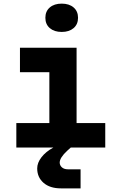

<svg xmlns="http://www.w3.org/2000/svg" viewBox="-20 -813 640 1058"><path d="M320 -637Q279 -637 254.5 -658Q230 -679 230 -715Q230 -751 254.5 -772Q279 -793 320 -793Q361 -793 385.5 -772Q410 -751 410 -715Q410 -679 385.5 -658Q361 -637 320 -637ZM70 0V-135H252V-415H90V-550H402V-135H560V0H370L350 18Q309 56 309 83Q309 98 321 109Q333 120 355 120H424V225H316Q255 225 220 194.5Q185 164 185 115Q185 84 208.5 53.5Q232 23 274 0Z"/></svg>

Font: JetBrains Mono NL ExtraBold
Style: Regular
Weight: 800
Designer: Philipp Nurullin, Konstantin Bulenkov
Foundry: JetBrains
Version: Version 2.304; ttfautohint (v1.8.4.7-5d5b)